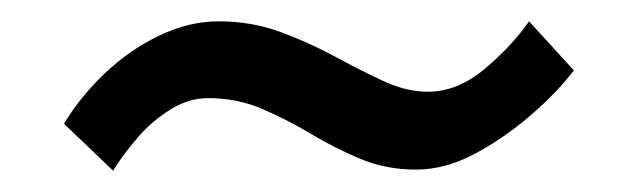

<svg xmlns="http://www.w3.org/2000/svg" viewBox="-20 -363 599 180"><path d="M518 -297Q502 -276 477 -254.5Q452 -233 424.5 -218.5Q397 -204 370 -204Q342 -204 318 -214Q294 -224 271.5 -237.5Q249 -251 225.5 -261Q202 -271 175 -271Q157 -271 140 -260.5Q123 -250 109.5 -234.5Q96 -219 86 -203L40 -247Q55 -272 78 -294Q101 -316 129 -329.5Q157 -343 185 -343Q216 -343 243 -333Q270 -323 294 -310Q318 -297 339.5 -287Q361 -277 381 -277Q409 -277 434.5 -298.5Q460 -320 476 -343Z"/></svg>

Font: Rosario
Style: Italic
Weight: 400
Italic angle: -8.05°
Designer: Hector Gatti
Foundry: Omnibus Type
Version: Version 1.201